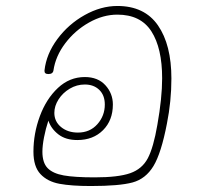

<svg xmlns="http://www.w3.org/2000/svg" viewBox="-20 -623 698 643"><path d="M554 -360Q554 -284 539 -209Q520 -110 494 -67Q468 -24 424 -12Q380 0 284 0Q219 0 179 -7.5Q139 -15 115.5 -40Q92 -65 92 -115Q92 -176 113.5 -234Q135 -292 174 -328.5Q213 -365 264 -365Q308 -365 333 -337.5Q358 -310 358 -273Q358 -220 325 -187Q292 -154 239 -154Q200 -154 175.5 -173Q151 -192 142 -219Q133 -192 127.5 -163.5Q122 -135 122 -115Q122 -78 139.5 -60Q157 -42 193.5 -35.5Q230 -29 297 -29Q376 -29 416 -43Q456 -57 475 -93Q494 -129 507 -205Q523 -295 523 -361Q523 -462 487 -518Q451 -574 373 -574Q325 -574 278 -547.5Q231 -521 198.5 -478Q166 -435 159 -387Q157 -375 142 -375Q128 -375 129 -387Q135 -442 172 -492Q209 -542 263.5 -572.5Q318 -603 373 -603Q464 -603 509 -538Q554 -473 554 -360ZM162 -245Q162 -216 184.5 -197.5Q207 -179 241 -179Q281 -179 306 -207Q331 -235 331 -273Q331 -304 312.5 -322Q294 -340 264 -340Q237 -340 213.5 -326Q190 -312 176 -290Q162 -268 162 -245Z"/></svg>

Font: Mali ExtraLight
Style: Italic
Weight: 275
Italic angle: -10°
Version: Version 1.000; ttfautohint (v1.6)